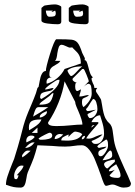

<svg xmlns="http://www.w3.org/2000/svg" viewBox="-20 -838 614 871"><path d="M545 -73Q561 -40 574 -7Q574 5 565.5 9Q557 13 541 13Q532 13 524 10Q516 7 514 6Q500 -1 489 -1Q484 -1 474.5 2Q465 5 461 5Q456 5 450.5 -7.5Q445 -20 437 -45Q434 -52 431.5 -59.5Q429 -67 426 -75Q424 -79 413 -108Q402 -137 385.5 -158Q369 -179 352 -179Q332 -179 314 -176Q307 -175 297.5 -174Q288 -173 275 -173Q247 -173 217 -176Q157 -179 150 -179Q140 -141 133 -121.5Q126 -102 106 -56Q102 -46 100 -30Q97 -9 91.5 2Q86 13 73 13Q55 13 42 10.5Q29 8 7 0Q7 -17 14 -38.5Q21 -60 35 -95L44 -117Q52 -141 60.5 -171Q69 -201 72 -212Q87 -275 100 -309Q107 -328 121 -360Q124 -368 134 -391.5Q144 -415 150 -439L155 -444Q157 -451 160 -470.5Q163 -490 170 -503Q177 -516 188 -516Q188 -532 206.5 -592Q225 -652 235 -660Q287 -660 304.5 -658Q322 -656 332 -644Q342 -632 353 -598L365 -574L364 -565Q370 -565 373.5 -557Q377 -549 381 -533Q385 -516 389.5 -504.5Q394 -493 402 -487Q400 -487 398 -485Q396 -483 395 -482Q395 -475 401 -461Q408 -449 408 -439H421Q419 -437 417 -433Q415 -429 415 -426Q415 -421 427 -405Q439 -387 439 -383L443 -361Q449 -320 458 -302Q466 -287 475 -280Q482 -274 486.5 -263Q491 -252 495 -216Q498 -186 509.5 -156Q521 -126 545 -73ZM191 -465 192 -458Q217 -465 239 -483Q261 -501 273 -525L347 -550Q347 -584 327.5 -603Q308 -622 308 -623L296 -622Q293 -622 279.5 -628.5Q266 -635 260 -635Q251 -635 247 -625Q243 -615 240 -596Q239 -585 236.5 -575Q234 -565 229 -562H254Q250 -555 243.5 -550.5Q237 -546 231 -543Q217 -536 210.5 -527.5Q204 -519 204 -500Q204 -493 206.5 -490Q209 -487 217 -487Q191 -487 191 -465ZM303 -493Q310 -493 330 -515Q342 -529 353 -537Q308 -537 286 -519Q286 -514 292.5 -503.5Q299 -493 303 -493ZM396 -414Q396 -432 393.5 -445Q391 -458 380 -458Q376 -457 370 -453Q364 -449 359 -444L383 -469Q383 -473 372.5 -499Q362 -525 359 -525H353L310 -482L309 -478Q309 -473 315.5 -468.5Q322 -464 328 -463Q323 -462 322 -457Q321 -452 321 -447Q321 -425 331 -425Q334 -425 347 -433Q347 -426 343.5 -416Q340 -406 340 -400Q347 -400 351.5 -401Q356 -402 360 -403Q374 -407 383 -407Q380 -401 370.5 -397.5Q361 -394 356.5 -391Q352 -388 352 -378V-372Q352 -359 359 -352Q396 -383 396 -414ZM193 -423Q177 -420 169.5 -415Q162 -410 162 -395Q162 -393 164.5 -391Q167 -389 168 -389Q250 -437 250 -476H243Q237 -476 210.5 -457Q184 -438 184 -432Q192 -432 204 -435.5Q216 -439 223 -439Q220 -431 213 -428Q206 -425 193 -423ZM273 -469Q265 -421 245.5 -372.5Q226 -324 199 -284L198 -281Q198 -266 235 -266Q254 -266 269 -267Q284 -268 294 -269Q334 -273 354 -273Q354 -291 335 -335Q333 -339 327 -353.5Q321 -368 321 -376ZM182 -386Q173 -380 166 -374Q159 -368 159 -363Q192 -363 204 -372.5Q216 -382 223 -415H217Q206 -402 182 -386ZM372 -338Q374 -334 378 -334Q384 -334 397 -337Q410 -340 415 -340L378 -321L377 -319Q377 -314 381 -308Q385 -302 387 -302Q402 -302 412 -315Q422 -328 422 -343Q422 -357 417 -373Q412 -389 402 -389Q395 -380 378 -352Q370 -344 370 -343ZM130 -309Q139 -314 161.5 -327.5Q184 -341 199 -352H155Q146 -352 141.5 -342.5Q137 -333 134 -323Q131 -313 130 -309ZM192 -334Q188 -332 179 -328Q170 -324 165 -318.5Q160 -313 160 -305Q170 -305 181.5 -313Q193 -321 193 -330ZM415 -185Q432 -185 442 -199.5Q452 -214 452 -231Q452 -249 449 -263Q446 -277 441 -292.5Q436 -308 434 -315Q422 -315 411 -306Q400 -297 395 -284H426V-278Q422 -273 401 -249.5Q380 -226 371 -210L383 -209Q395 -209 415 -219Q435 -228 445 -228Q434 -214 395 -198Q399 -190 403 -187.5Q407 -185 415 -185ZM111 -259 112 -247Q118 -251 131.5 -259Q145 -267 154.5 -276Q164 -285 168 -296H162Q136 -296 123.5 -288.5Q111 -281 111 -259ZM409 -271Q395 -271 395 -259ZM150 -235V-259L124 -235ZM353 -228Q350 -234 338.5 -237.5Q327 -241 321 -241Q315 -241 304 -230.5Q293 -220 291 -216V-228Q275 -221 266.5 -216Q258 -211 258 -201L284 -200Q307 -200 324.5 -206Q342 -212 353 -228ZM217 -223Q217 -229 213.5 -232.5Q210 -236 205 -236Q202 -236 183 -226.5Q164 -217 155 -210Q157 -204 164 -204H170Q186 -204 201.5 -208Q217 -212 217 -223ZM228 -207Q248 -207 267 -228L254 -230Q244 -231 236 -224.5Q228 -218 228 -207ZM137 -216Q135 -223 122 -223Q111 -223 105 -216Q99 -209 99 -198L100 -192Q102 -193 115.5 -199.5Q129 -206 137 -216ZM366 -222Q351 -221 351 -206Q364 -206 366 -222ZM437 -129Q447 -129 458.5 -147Q470 -165 470 -176V-181Q470 -205 461 -205Q460 -204 442.5 -192.5Q425 -181 421 -173Q422 -173 424 -170Q426 -167 430 -167Q436 -169 447 -170.5Q458 -172 463 -173Q458 -165 444 -161Q434 -157 430 -153.5Q426 -150 426 -143Q426 -129 437 -129ZM137 -192H130Q116 -192 94 -167Q119 -167 137 -192ZM119 -154 106 -155Q97 -155 88.5 -145Q80 -135 80 -132L81 -124Q90 -129 102.5 -139.5Q115 -150 119 -154ZM445 -111Q457 -111 473 -116.5Q489 -122 489 -132Q489 -155 480 -155Q476 -155 468 -145Q460 -135 454 -125.5Q448 -116 445 -111ZM469 -75 501 -104V-114Q489 -114 470.5 -108Q452 -102 452 -93Q452 -88 457 -81Q462 -74 467 -74ZM527 -42Q527 -59 507 -93Q505 -91 495.5 -85.5Q486 -80 480 -73.5Q474 -67 474 -61Q487 -61 501 -68L477 -43Q481 -31 513 -31Q527 -31 527 -42ZM87 -86 78 -87Q64 -87 54 -71Q44 -55 44 -40Q44 -33 45.5 -29Q47 -25 53 -25Q58 -25 61 -32.5Q64 -40 64 -43H56Q57 -45 70.5 -59.5Q84 -74 87 -86ZM230 -818Q238 -818 248 -814Q258 -810 258 -806V-740Q258 -728 242 -728Q220 -728 194 -731.5Q168 -735 168 -745V-802L180 -812Q181 -813 199 -815.5Q217 -818 230 -818ZM354 -818Q362 -818 372 -814Q382 -810 382 -806V-740Q382 -728 366 -728Q344 -728 318 -731.5Q292 -735 292 -745V-802L304 -812Q305 -813 323 -815.5Q341 -818 354 -818ZM204 -762Q220 -762 226.5 -764.5Q233 -767 233 -778Q233 -784 230 -790Q227 -789 223 -786.5Q219 -784 213 -784L220 -790H188Q188 -781 192 -771.5Q196 -762 204 -762ZM328 -762Q344 -762 350.5 -764.5Q357 -767 357 -778Q357 -784 354 -790Q351 -789 347 -786.5Q343 -784 337 -784L344 -790H312Q312 -781 316 -771.5Q320 -762 328 -762Z"/></svg>

Font: Cabin Sketch
Style: Regular
Weight: 400
Version: Version 1.100